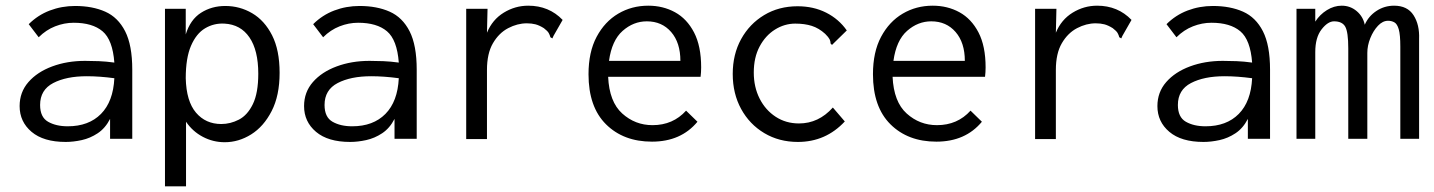

<svg xmlns="http://www.w3.org/2000/svg" viewBox="-20 -488 5040 675"><path d="M211 11Q133 11 91 -24.5Q49 -60 49 -115Q49 -164 80 -199.5Q111 -235 163.5 -254.5Q216 -274 279 -274Q302 -274 327.5 -273Q353 -272 382 -268Q376 -348 340.5 -378Q305 -408 239 -408Q206 -408 174 -395.5Q142 -383 116 -357L81 -403Q113 -435 155 -451Q197 -467 244 -467Q305 -467 350 -447Q395 -427 420 -378Q445 -329 445 -243V0H367V-70Q350 -37 323.5 -19.5Q297 -2 267.5 4.5Q238 11 211 11ZM121 -119Q121 -76 149 -60Q177 -44 218 -44Q292 -44 335 -87.5Q378 -131 382 -213Q330 -220 285 -220Q213 -220 167 -196Q121 -172 121 -119Z M560 167V-457H633V-367Q649 -419 686.5 -443Q724 -467 772 -467Q823 -467 866.5 -441.5Q910 -416 936.5 -364Q963 -312 963 -232Q963 -152 935 -97.5Q907 -43 863 -15.5Q819 12 770 12Q729 12 693 -7Q657 -26 634 -60V167ZM758 -52Q790 -52 820 -67.5Q850 -83 869 -122Q888 -161 888 -229Q888 -311 857 -356.5Q826 -402 769 -405Q732 -407 701 -388.5Q670 -370 651.5 -327Q633 -284 633 -213Q635 -132 669 -92Q703 -52 758 -52Z M1211 11Q1133 11 1091 -24.5Q1049 -60 1049 -115Q1049 -164 1080 -199.5Q1111 -235 1163.5 -254.5Q1216 -274 1279 -274Q1302 -274 1327.5 -273Q1353 -272 1382 -268Q1376 -348 1340.5 -378Q1305 -408 1239 -408Q1206 -408 1174 -395.5Q1142 -383 1116 -357L1081 -403Q1113 -435 1155 -451Q1197 -467 1244 -467Q1305 -467 1350 -447Q1395 -427 1420 -378Q1445 -329 1445 -243V0H1367V-70Q1350 -37 1323.5 -19.5Q1297 -2 1267.5 4.5Q1238 11 1211 11ZM1121 -119Q1121 -76 1149 -60Q1177 -44 1218 -44Q1292 -44 1335 -87.5Q1378 -131 1382 -213Q1330 -220 1285 -220Q1213 -220 1167 -196Q1121 -172 1121 -119Z M1619 -457H1694L1692 -373Q1711 -419 1751 -443.5Q1791 -468 1837 -468Q1910 -468 1958 -418L1926 -362L1922 -353L1915 -357Q1913 -365 1909 -372Q1905 -379 1892 -389Q1876 -399 1862.5 -402.5Q1849 -406 1832 -406Q1799 -406 1766.5 -389Q1734 -372 1713 -336Q1692 -300 1692 -242V1H1619Z M2272 10Q2172 10 2110.5 -51Q2049 -112 2049 -227Q2049 -305 2077.5 -358.5Q2106 -412 2153.5 -440Q2201 -468 2259 -468Q2311 -468 2353 -445Q2395 -422 2420 -374Q2445 -326 2445 -251Q2445 -243 2444.5 -234.5Q2444 -226 2443 -218H2118Q2122 -130 2167.5 -89Q2213 -48 2274 -48Q2346 -48 2392 -99L2432 -60Q2374 10 2272 10ZM2121 -274H2372Q2372 -338 2339.5 -375.5Q2307 -413 2254 -413Q2207 -413 2169 -379.5Q2131 -346 2121 -274Z M2785 11Q2719 11 2667 -20Q2615 -51 2585.5 -105Q2556 -159 2556 -228Q2556 -297 2585.5 -350.5Q2615 -404 2666.5 -435Q2718 -466 2784 -466Q2840 -466 2884.5 -443.5Q2929 -421 2957 -381L2912 -337L2905 -330L2900 -335Q2900 -343 2896.5 -350Q2893 -357 2881 -369Q2859 -389 2834 -397Q2809 -405 2776 -405Q2738 -405 2704.5 -384Q2671 -363 2650.5 -324.5Q2630 -286 2630 -233Q2630 -182 2650.5 -141.5Q2671 -101 2707 -77.5Q2743 -54 2789 -54Q2858 -54 2908 -110L2950 -61Q2883 11 2785 11Z M3272 10Q3172 10 3110.5 -51Q3049 -112 3049 -227Q3049 -305 3077.5 -358.5Q3106 -412 3153.5 -440Q3201 -468 3259 -468Q3311 -468 3353 -445Q3395 -422 3420 -374Q3445 -326 3445 -251Q3445 -243 3444.5 -234.5Q3444 -226 3443 -218H3118Q3122 -130 3167.5 -89Q3213 -48 3274 -48Q3346 -48 3392 -99L3432 -60Q3374 10 3272 10ZM3121 -274H3372Q3372 -338 3339.5 -375.5Q3307 -413 3254 -413Q3207 -413 3169 -379.5Q3131 -346 3121 -274Z M3619 -457H3694L3692 -373Q3711 -419 3751 -443.5Q3791 -468 3837 -468Q3910 -468 3958 -418L3926 -362L3922 -353L3915 -357Q3913 -365 3909 -372Q3905 -379 3892 -389Q3876 -399 3862.5 -402.5Q3849 -406 3832 -406Q3799 -406 3766.5 -389Q3734 -372 3713 -336Q3692 -300 3692 -242V1H3619Z M4211 11Q4133 11 4091 -24.5Q4049 -60 4049 -115Q4049 -164 4080 -199.5Q4111 -235 4163.5 -254.5Q4216 -274 4279 -274Q4302 -274 4327.5 -273Q4353 -272 4382 -268Q4376 -348 4340.5 -378Q4305 -408 4239 -408Q4206 -408 4174 -395.5Q4142 -383 4116 -357L4081 -403Q4113 -435 4155 -451Q4197 -467 4244 -467Q4305 -467 4350 -447Q4395 -427 4420 -378Q4445 -329 4445 -243V0H4367V-70Q4350 -37 4323.5 -19.5Q4297 -2 4267.5 4.5Q4238 11 4211 11ZM4121 -119Q4121 -76 4149 -60Q4177 -44 4218 -44Q4292 -44 4335 -87.5Q4378 -131 4382 -213Q4330 -220 4285 -220Q4213 -220 4167 -196Q4121 -172 4121 -119Z M4538 0V-457H4604V-412Q4620 -437 4645 -452.5Q4670 -468 4697 -468Q4727 -468 4749.5 -449Q4772 -430 4778 -401Q4791 -431 4819 -449.5Q4847 -468 4881 -468Q4928 -468 4949.5 -434.5Q4971 -401 4969 -351V0H4903V-324Q4903 -366 4897.5 -385Q4892 -404 4882 -409.5Q4872 -415 4860 -415Q4841 -415 4824.5 -397.5Q4808 -380 4797.5 -354Q4787 -328 4787 -302V0H4720V-318Q4720 -375 4709.5 -394Q4699 -413 4670 -413Q4648 -413 4626 -384.5Q4604 -356 4604 -305V0Z"/></svg>

Font: Inconsolata Nerd Font Mono
Style: Regular
Weight: 400
Monospace: yes
Designer: Raph Levien, Cyreal, Brenton Simpson
Foundry: Raph Levien, Cyreal, Google
Version: Version 3.000; ttfautohint (v1.8.3);Nerd Fonts 3.0.2